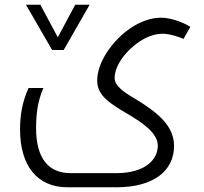

<svg xmlns="http://www.w3.org/2000/svg" viewBox="-20 -554 864 814"><path d="M360 -534H299L225 -396L151 -534H90L201 -342H250ZM266 240H474C629 240 718 172 718 64C718 15 693 -27 657 -60C636 -80 603 -105 550 -137C500 -166 466 -192 466 -223C466 -279 518 -345 580 -383C607 -400 639 -411 670 -411C698 -411 742 -397 758 -389L787 -440C763 -456 708 -479 663 -479C578 -479 488 -416 433 -332C406 -290 392 -249 392 -211C392 -175 411 -148 438 -126C454 -112 480 -95 521 -71C577 -38 649 8 649 63C649 128 588 180 474 180H279C184 180 133 115 133 -10C133 -73 140 -126 164 -181H101C75 -122 65 -69 65 -5C65 150 139 240 266 240Z"/></svg>

Font: Noto Kufi Arabic Light
Style: Regular
Weight: 300
Designer: Monotype Design Team, David Williams, Khaled Hosny
Foundry: Google LLC
Version: Version 2.109